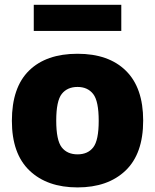

<svg xmlns="http://www.w3.org/2000/svg" viewBox="-20 -786 659 816"><path d="M309.5 10.5Q180.5 10.5 105.5 -61Q30.5 -132.5 30.5 -272.5Q30.5 -414.5 103.5 -486Q176.5 -557.5 309.5 -557.5Q442 -557.5 515.2 -485.2Q588.5 -413 588.5 -273.5Q588.5 -132.5 513.5 -61Q438.5 10.5 309.5 10.5ZM309.5 -130Q353.5 -130 376.5 -160Q399.5 -190 399.5 -272.5Q399.5 -356.5 376 -386.5Q352.5 -416.5 309.5 -416.5Q266 -416.5 242.5 -386.8Q219 -357 219 -273.5Q219 -190 242.2 -160Q265.5 -130 309.5 -130ZM123.5 -654.5V-765.5H495.5V-654.5Z"/></svg>

Font: Encode Sans XBd
Style: Regular
Weight: 800
Designer: Multiple Designers
Foundry: Impallari Type
Version: Version 3.002; ttfautohint (v1.8.3) -l 8 -r 50 -G 200 -x 14 